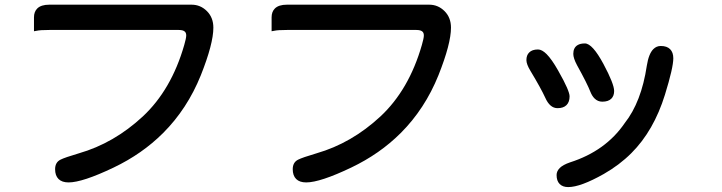

<svg xmlns="http://www.w3.org/2000/svg" viewBox="-20 -715 3040 808"><path d="M786.1 -695.3Q823.7 -695.3 850.8 -668.2Q877.9 -641.1 877.9 -598.6Q877.9 -530.8 825.2 -398.4Q768.1 -256.8 666.5 -155.3Q578.6 -67.4 458 -9.8Q327.1 52.7 268.6 52.7Q240.7 52.7 226.3 38.3Q211.9 23.9 211.9 -2.9Q211.9 -31.7 234.4 -43Q252.4 -52.2 312 -69.8Q459.5 -112.3 580.6 -224.6Q701.2 -336.9 755.4 -525.9Q763.7 -554.7 763.7 -565.4Q763.7 -576.2 758.3 -581.5Q751 -588.9 732.4 -588.9H187.5Q148.4 -588.9 133.8 -585.4L123 -583.5V-642.1Q123 -665.5 136.7 -679.2Q152.8 -695.3 187.5 -695.3Z M1786.1 -695.3Q1823.7 -695.3 1850.8 -668.2Q1877.9 -641.1 1877.9 -598.6Q1877.9 -530.8 1825.2 -398.4Q1768.1 -256.8 1666.5 -155.3Q1578.6 -67.4 1458 -9.8Q1327.1 52.7 1268.6 52.7Q1240.7 52.7 1226.3 38.3Q1211.9 23.9 1211.9 -2.9Q1211.9 -31.7 1234.4 -43Q1252.4 -52.2 1312 -69.8Q1459.5 -112.3 1580.6 -224.6Q1701.2 -336.9 1755.4 -525.9Q1763.7 -554.7 1763.7 -565.4Q1763.7 -576.2 1758.3 -581.5Q1751 -588.9 1732.4 -588.9H1187.5Q1148.4 -588.9 1133.8 -585.4L1123 -583.5V-642.1Q1123 -665.5 1136.7 -679.2Q1152.8 -695.3 1187.5 -695.3Z M2760.7 -521.5Q2786.6 -521.5 2800 -508.1Q2813.5 -494.6 2813.5 -469.7Q2813.5 -430.2 2778.3 -316.4Q2731.4 -165 2637.2 -70.8Q2586.9 -20.5 2521 17.1Q2423.3 72.3 2371.1 72.3Q2348.1 72.3 2335.2 59.3Q2322.3 46.4 2322.3 21.5Q2322.3 5.4 2335.7 -8.1Q2349.1 -21.5 2378.9 -31.7Q2528.8 -79.6 2608.9 -196.8Q2679.2 -285.6 2702.1 -439Q2710 -488.8 2729.5 -508.3Q2742.7 -521.5 2760.7 -521.5ZM2441.4 -532.2Q2473.1 -532.2 2519.5 -445.8Q2564.5 -361.8 2564.5 -332Q2564.5 -311.5 2552.7 -299.8Q2540 -287.1 2514.6 -287.1Q2495.6 -287.1 2481.9 -300.8Q2471.7 -311 2464.8 -328.1Q2451.2 -363.3 2408.2 -440.9Q2392.6 -470.2 2392.6 -488.3Q2392.6 -514.6 2411.1 -525.4Q2422.4 -532.2 2441.4 -532.2ZM2244.1 -506.8Q2260.7 -506.8 2280.3 -487.3Q2301.8 -465.8 2328.4 -418.9Q2355 -372.1 2366 -346.4Q2377 -320.8 2377 -309.6Q2377 -285.6 2364 -272.7Q2351.1 -259.8 2326.2 -259.8Q2293.9 -259.8 2274.4 -304.2Q2256.8 -342.8 2212.4 -416.5Q2195.3 -444.8 2195.3 -461.9Q2195.3 -482.9 2207 -494.1Q2219.2 -506.8 2244.1 -506.8Z"/></svg>

Font: YuPearl-SemiBold
Style: SemiBold
Weight: 600
Designer: Max Yao
Foundry: Max-Everyday
Version: Version 1.011; ttfautohint (v1.8.3)